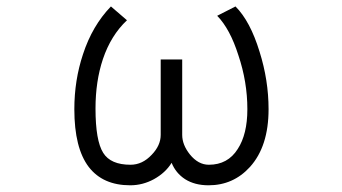

<svg xmlns="http://www.w3.org/2000/svg" viewBox="-20 -546 1040 584"><path d="M366.2 -484.4 317.4 -526.4Q260.7 -467.8 232.4 -380.9Q206.1 -301.8 206.1 -213.9Q206.1 -95.7 250 -38.1Q293 17.6 376 17.6Q414.1 17.6 448.2 -1Q483.4 -20.5 502 -50.8Q514.6 -19.5 543 -1Q572.3 17.6 614.3 17.6Q689.5 17.6 740.2 -38.1Q796.9 -100.6 796.9 -213.9Q796.9 -301.8 769.5 -388.7Q741.2 -481.4 696.3 -526.4L640.6 -498Q679.7 -458 705.1 -377.9Q732.4 -296.9 732.4 -213.9Q732.4 -137.7 703.1 -92.8Q672.9 -44.9 615.2 -44.9Q583 -44.9 557.6 -76.2Q534.2 -105.5 534.2 -135.7V-365.2H468.8V-135.7Q468.8 -103.5 441.4 -75.2Q413.1 -44.9 377 -44.9Q316.4 -44.9 293.9 -81.1Q270.5 -118.2 270.5 -215.8Q270.5 -298.8 293 -366.2Q317.4 -438.5 366.2 -484.4Z"/></svg>

Font: DotumChe
Style: Regular
Weight: 400
Monospace: yes
Version: Version 2.21